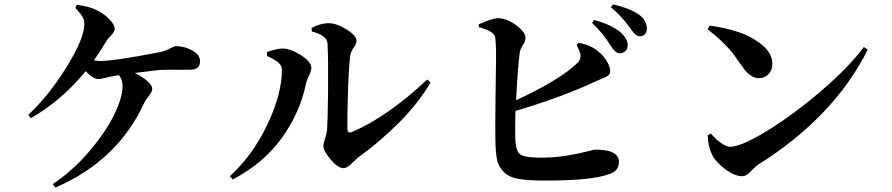

<svg xmlns="http://www.w3.org/2000/svg" viewBox="-20 -805 3990 859"><path d="M317.4 -769.5 323.2 -783.2Q375 -778.3 417 -757.8Q445.3 -743.2 469.2 -718.8Q493.2 -694.3 493.2 -674.8Q493.2 -663.1 477.1 -646.5Q460.9 -629.9 455.1 -620.1Q431.6 -579.1 400.4 -535.2Q415 -532.2 426.8 -532.2Q493.2 -532.2 692.4 -571.3Q715.8 -575.2 737.8 -586.9Q759.8 -598.6 767.6 -598.6Q804.7 -598.6 839.8 -579.6Q875 -560.5 875 -531.2Q875 -493.2 832 -493.2Q713.9 -493.2 698.2 -492.2Q681.6 -491.2 638.7 -485.4Q595.7 -479.5 583 -478.5Q617.2 -461.9 639.2 -442.4Q661.1 -422.9 661.1 -407.2Q661.1 -394.5 645.5 -375Q629.9 -355.5 627 -348.6Q508.8 -86.9 227.5 34.2L215.8 18.6Q305.7 -41 379.9 -128.4Q454.1 -215.8 491.2 -292.5Q528.3 -369.1 528.3 -418Q528.3 -450.2 511.7 -468.8L478.5 -462.9Q469.7 -460.9 456.5 -458Q443.4 -455.1 435.1 -453.1Q426.8 -451.2 418.9 -451.2Q398.4 -451.2 363.3 -486.3Q254.9 -354.5 118.2 -276.4L106.4 -291Q199.2 -377.9 278.3 -505.9Q357.4 -633.8 357.4 -698.2Q357.4 -715.8 349.1 -730Q340.8 -744.1 317.4 -769.5Z M1375 -664.1 1374 -679.7Q1413.1 -701.2 1449.2 -701.2Q1486.3 -701.2 1530.8 -673.3Q1575.2 -645.5 1575.2 -622.1Q1575.2 -609.4 1562 -591.3Q1548.8 -573.2 1546.9 -554.7Q1541 -516.6 1537.1 -401.4Q1533.2 -286.1 1534.2 -228.5Q1534.2 -206.1 1555.7 -214.8Q1712.9 -282.2 1891.6 -449.2L1906.2 -435.5Q1851.6 -342.8 1764.2 -255.4Q1676.8 -168 1581.1 -99.6Q1577.1 -96.7 1554.7 -74.7Q1532.2 -52.7 1516.6 -52.7Q1492.2 -52.7 1459.5 -91.3Q1426.8 -129.9 1426.8 -152.3Q1426.8 -163.1 1434.1 -184.1Q1441.4 -205.1 1443.4 -224.6Q1446.3 -265.6 1447.8 -400.4Q1449.2 -535.2 1445.3 -610.4Q1442.4 -647.5 1375 -664.1ZM1241.2 -492.2Q1241.2 -512.7 1223.1 -526.9Q1205.1 -541 1174.8 -554.7V-572.3Q1219.7 -587.9 1246.1 -587.9Q1281.2 -586.9 1327.1 -557.6Q1373 -528.3 1373 -501Q1373 -488.3 1362.3 -466.3Q1351.6 -444.3 1349.6 -433.6Q1323.2 -302.7 1241.7 -189Q1160.2 -75.2 1021.5 -2L1008.8 -16.6Q1111.3 -111.3 1176.3 -248Q1241.2 -384.8 1241.2 -492.2Z M2559.6 -603.5 2568.4 -613.3Q2614.3 -606.4 2647.5 -582Q2675.8 -561.5 2692.9 -534.2Q2710 -506.8 2710 -487.3Q2710 -480.5 2707.5 -475.1Q2705.1 -469.7 2698.2 -465.3Q2691.4 -460.9 2686 -458.5Q2680.7 -456.1 2668.5 -451.2Q2656.2 -446.3 2648.4 -442.4Q2491.2 -369.1 2286.1 -308.6Q2284.2 -216.8 2285.2 -192.4Q2286.1 -131.8 2305.7 -115.7Q2325.2 -99.6 2400.4 -99.6Q2460 -99.6 2516.1 -108.9Q2572.3 -118.2 2605 -127Q2637.7 -135.7 2642.6 -135.7Q2749 -135.7 2749 -81.1Q2749 -38.1 2703.1 -25.4Q2626 2.9 2424.8 2.9Q2346.7 2.9 2303.2 -3.9Q2259.8 -10.7 2235.4 -34.2Q2210.9 -57.6 2204.1 -88.4Q2197.3 -119.1 2196.3 -179.7Q2195.3 -233.4 2196.8 -353.5Q2198.2 -473.6 2199.2 -537.1Q2200.2 -600.6 2195.3 -639.6Q2188.5 -666 2122.1 -683.6V-696.3Q2184.6 -723.6 2208 -723.6Q2248 -722.7 2289.6 -691.9Q2331.1 -661.1 2331.1 -634.8Q2331.1 -621.1 2319.8 -604Q2308.6 -586.9 2305.7 -572.3Q2296.9 -512.7 2289.1 -356.4Q2484.4 -447.3 2562.5 -522.5Q2581.1 -540 2576.2 -565.4Q2571.3 -582 2559.6 -603.5ZM2628.9 -702.1 2638.7 -715.8Q2724.6 -691.4 2761.7 -655.3Q2789.1 -627.9 2788.1 -601.6Q2788.1 -585.9 2777.8 -576.2Q2767.6 -566.4 2752.9 -566.4Q2732.4 -567.4 2710.9 -602.5Q2673.8 -661.1 2628.9 -702.1ZM2712.9 -772.5 2722.7 -785.2Q2800.8 -767.6 2841.8 -737.3Q2874 -712.9 2874 -675.8Q2874 -661.1 2865.2 -651.9Q2856.4 -642.6 2842.8 -642.6Q2830.1 -643.6 2820.8 -652.3Q2811.5 -661.1 2796.9 -682.6Q2755.9 -738.3 2712.9 -772.5Z M3146.5 -673.8 3154.3 -690.4Q3223.6 -681.6 3284.7 -661.1Q3345.7 -640.6 3390.6 -603Q3435.5 -565.4 3435.5 -518.6Q3435.5 -492.2 3418.5 -473.6Q3401.4 -455.1 3375 -455.1Q3336.9 -455.1 3301.8 -505.9Q3273.4 -546.9 3260.3 -564.5Q3247.1 -582 3217.8 -611.3Q3188.5 -640.6 3146.5 -673.8ZM3247.1 -148.4Q3295.9 -148.4 3413.6 -220.7Q3531.2 -293 3655.8 -399.9Q3780.3 -506.8 3844.7 -594.7L3862.3 -583Q3710.9 -281.2 3372.1 -68.4Q3361.3 -61.5 3339.8 -39.1Q3318.4 -16.6 3302.7 -16.6Q3265.6 -16.6 3223.6 -48.8Q3181.6 -81.1 3166 -112.3Q3146.5 -153.3 3146.5 -199.2L3159.2 -208Q3177.7 -188.5 3186 -180.7Q3194.3 -172.9 3212.9 -160.6Q3231.4 -148.4 3247.1 -148.4Z"/></svg>

Font: GenRyuMin TW TTF Bold
Style: Regular
Weight: 700
Version: Version 1.300